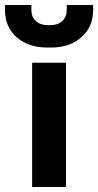

<svg xmlns="http://www.w3.org/2000/svg" viewBox="-65 -751 394 771"><path d="M64 -499H200V0H64ZM-45 -711V-731H61V-711Q61 -683 79 -666.5Q97 -650 126 -650H138Q167 -650 185 -666.5Q203 -683 203 -711V-731H309V-711Q309 -643 262 -601.5Q215 -560 138 -560H126Q49 -560 2 -601.5Q-45 -643 -45 -711Z"/></svg>

Font: Stavian Bold
Style: Bold
Weight: 700
Version: Version 1.000; ttfautohint (v1.6)